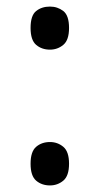

<svg xmlns="http://www.w3.org/2000/svg" viewBox="-20 -557 302 584"><path d="M132 -406Q107 -406 90 -420.5Q73 -435 73 -472Q73 -510 90 -523.5Q107 -537 132 -537Q155 -537 172.5 -523.5Q190 -510 190 -472Q190 -435 172.5 -420.5Q155 -406 132 -406ZM132 7Q107 7 90 -7.5Q73 -22 73 -59Q73 -96 90 -110.5Q107 -125 132 -125Q155 -125 172.5 -110.5Q190 -96 190 -59Q190 -22 172.5 -7.5Q155 7 132 7Z"/></svg>

Font: Noto Serif Khmer SemiCondensed
Style: Regular
Weight: 400
Width: 4
Designer: Danh Hong and the Monotype Design Team
Foundry: Monotype Imaging Inc.
Version: Version 2.004; ttfautohint (v1.8.4.7-5d5b)